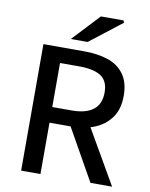

<svg xmlns="http://www.w3.org/2000/svg" viewBox="-92 -912 765 979"><g transform="rotate(10 290.5 -422.5)"><path d="M86 0V-655H299Q367 -655 420 -637.5Q473 -620 504 -578Q535 -536 535 -466Q535 -398 504 -354Q473 -310 420 -288Q367 -266 299 -266H186V0ZM186 -347H287Q360 -347 398 -376.5Q436 -406 436 -466Q436 -526 398 -550.5Q360 -575 287 -575H186ZM445 0 280 -293 355 -350 557 0ZM219 -705 350 -845H467L472 -834L306 -705Z"/></g></svg>

Font: Source Sans 3 ExtraLight Medium
Style: Regular
Weight: 500
Version: Version 3.052;hotconv 1.1.0;makeotfexe 2.6.0